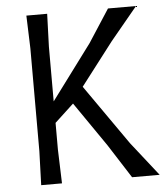

<svg xmlns="http://www.w3.org/2000/svg" viewBox="-53 -798 740 846"><g transform="rotate(-5 317.0 -375.0)"><path d="M100 -150V-605L95 -750H187L182 -605V-363L362 -605L456 -750H580L460 -605L315 -416L501 -150L619 0H497L401 -150L266 -346L182 -268V-150L187 0H95Z"/></g></svg>

Font: Farro Light
Style: Regular
Weight: 300
Designer: Aceler Chua
Foundry: Grayscale Limited
Version: Version 1.101